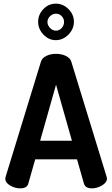

<svg xmlns="http://www.w3.org/2000/svg" viewBox="-20 -1032 615 1052"><path d="M91 0Q62 0 35.5 -15.5Q9 -31 9 -54Q9 -56 11 -64L204 -693Q210 -714 233.5 -725.5Q257 -737 287 -737Q317 -737 341 -725.5Q365 -714 371 -693L564 -64Q566 -56 566 -54Q566 -32 539 -16Q512 0 484 0Q447 0 440 -26L402 -159H173L135 -26Q128 0 91 0ZM200 -261H374L287 -568ZM385 -913Q385 -873 355 -842.5Q325 -812 286 -812Q247 -812 218 -842.5Q189 -873 189 -913Q189 -952 217.5 -982Q246 -1012 286 -1012Q326 -1012 355.5 -982Q385 -952 385 -913ZM331 -912Q331 -930 318 -943.5Q305 -957 287 -957Q268 -957 254 -943Q240 -929 240 -912Q240 -894 254 -879Q268 -864 287 -864Q305 -864 318 -878.5Q331 -893 331 -912Z"/></svg>

Font: Dosis
Style: Bold
Weight: 700
Designer: Edgar Tolentino, Pablo Impallari, Igino Marini
Foundry: Edgar Tolentino, Pablo Impallari, Igino Marini
Version: Version 1.007